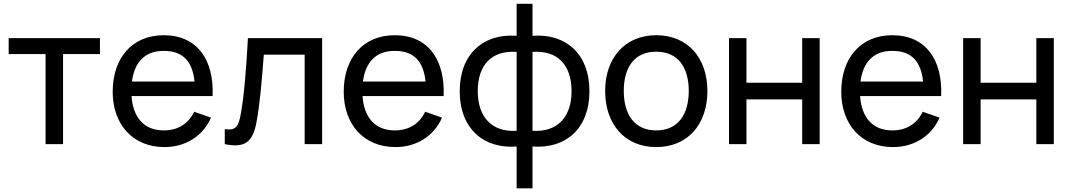

<svg xmlns="http://www.w3.org/2000/svg" viewBox="-20 -765 5686 1019"><path d="M510.4 -562.5H26V-478.1H221.9V0H314.6V-478.1H510.4Z M678.1 -255.2H1108.3C1116.7 -445.8 1028.1 -578.1 849 -578.1C681.2 -578.1 578.1 -457.3 578.1 -278.1C578.1 -107.3 682.3 15.6 853.1 15.6C961.5 15.6 1056.2 -40.6 1100 -140.6L1010.4 -171.9C979.2 -106.3 921.9 -72.9 849 -72.9C743.8 -72.9 685.4 -142.7 678.1 -255.2ZM849 -494.8C954.2 -495.8 1002.1 -434.4 1012.5 -332.3H680.2C692.7 -430.2 745.8 -495.8 849 -494.8Z M1295.8 -562.5C1286.5 -395.8 1276 -261.5 1258.3 -162.5C1246.9 -99 1235.4 -68.8 1172.9 -80.2V0C1283.3 22.9 1322.9 -14.6 1341.7 -118.8C1357.3 -201 1368.8 -321.9 1380.2 -475H1596.9V0H1689.6V-562.5Z M1904.2 -255.2H2334.4C2342.7 -445.8 2254.2 -578.1 2075 -578.1C1907.3 -578.1 1804.2 -457.3 1804.2 -278.1C1804.2 -107.3 1908.3 15.6 2079.2 15.6C2187.5 15.6 2282.3 -40.6 2326 -140.6L2236.5 -171.9C2205.2 -106.3 2147.9 -72.9 2075 -72.9C1969.8 -72.9 1911.5 -142.7 1904.2 -255.2ZM2075 -494.8C2180.2 -495.8 2228.1 -434.4 2238.5 -332.3H1906.3C1918.8 -430.2 1971.9 -495.8 2075 -494.8Z M2806.2 -575V-744.8H2721.9V-575C2550 -588.5 2419.8 -482.3 2419.8 -281.2C2419.8 -79.2 2550 26 2721.9 12.5V234.4H2806.2V12.5C2979.2 26 3108.3 -79.2 3108.3 -281.2C3108.3 -482.3 2979.2 -588.5 2806.2 -575ZM2515.6 -281.2C2515.6 -420.8 2589.6 -499 2721.9 -489.6V-70.8C2592.7 -62.5 2515.6 -141.7 2515.6 -281.2ZM2806.2 -70.8V-489.6C2937.5 -499 3013.5 -421.9 3013.5 -281.2C3013.5 -139.6 2934.4 -62.5 2806.2 -70.8Z M3462.5 15.6C3630.2 15.6 3734.4 -105.2 3734.4 -282.3C3734.4 -456.3 3631.2 -578.1 3462.5 -578.1C3297.9 -578.1 3191.7 -458.3 3191.7 -282.3C3191.7 -107.3 3294.8 15.6 3462.5 15.6ZM3635.4 -282.3C3635.4 -158.3 3579.2 -72.9 3462.5 -72.9C3349 -72.9 3290.6 -155.2 3290.6 -282.3C3290.6 -405.2 3344.8 -490.6 3462.5 -490.6C3578.1 -490.6 3635.4 -408.3 3635.4 -282.3Z M4237.5 -562.5V-326H3941.7V-562.5H3849V0H3941.7V-237.5H4237.5V0H4330.2V-562.5Z M4544.8 -255.2H4975C4983.3 -445.8 4894.8 -578.1 4715.6 -578.1C4547.9 -578.1 4444.8 -457.3 4444.8 -278.1C4444.8 -107.3 4549 15.6 4719.8 15.6C4828.1 15.6 4922.9 -40.6 4966.7 -140.6L4877.1 -171.9C4845.8 -106.3 4788.5 -72.9 4715.6 -72.9C4610.4 -72.9 4552.1 -142.7 4544.8 -255.2ZM4715.6 -494.8C4820.8 -495.8 4868.8 -434.4 4879.2 -332.3H4546.9C4559.4 -430.2 4612.5 -495.8 4715.6 -494.8Z M5480.2 -562.5V-326H5184.4V-562.5H5091.7V0H5184.4V-237.5H5480.2V0H5572.9V-562.5Z"/></svg>

Font: Manrope3 Medium
Style: Regular
Weight: 500
Width: 4
Designer: Mikhail Sharanda
Foundry: Mikhail Sharanda
Version: Version 3.000;PS 003.000;hotconv 1.0.88;makeotf.lib2.5.64775